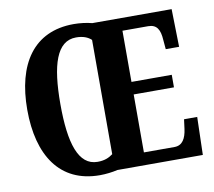

<svg xmlns="http://www.w3.org/2000/svg" viewBox="-80 -818 1025 920"><g transform="rotate(-10 432.0 -357.5)"><path d="M334 10C362 10 396 6 420 0H836L841 -184H777L771 -138C765 -93 748 -61 709 -61H560V-343H756V-404H560V-653H685C727 -653 742 -626 745 -576L749 -530H814L810 -714H424C398 -721 364 -725 335 -725C139 -725 45 -580 45 -359C45 -137 139 10 334 10ZM334 -55C241 -55 206 -167 206 -358C206 -549 241 -660 335 -660C368 -660 392 -651 409 -635V-79C389 -64 367 -55 334 -55Z"/></g></svg>

Font: Noto Serif Armenian ExtraCondensed ExtraBold
Style: Regular
Weight: 800
Width: 2
Designer: Monotype Design Team
Foundry: Monotype Imaging Inc.
Version: Version 2.008